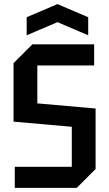

<svg xmlns="http://www.w3.org/2000/svg" viewBox="-20 -916 532 936"><path d="M52 0V-103H330V-298L46 -323V-608L138 -700H439V-597H162V-412L446 -387V-92L354 0ZM110 -744V-832L260 -896L410 -832V-744L260 -808Z"/></svg>

Font: Tektur SemiCondensed Medium
Style: Regular
Weight: 500
Width: 4
Designer: Adam Jagosz
Foundry: Adam Jagosz
Version: Version 1.005;gftools[0.9.30]